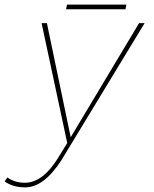

<svg xmlns="http://www.w3.org/2000/svg" viewBox="-118 -617 667 831"><path d="M425 -577H168L172 -597H429ZM-9 194Q-63 194 -98 168L-86 151Q-54 174 -11 174Q67 174 133 67L173 2L62 -517H85L188 -23L484 -517H508L148 76Q72 194 -9 194Z"/></svg>

Font: Argentum Sans Thin
Style: Italic
Weight: 100
Italic angle: -11°
Designer: Julieta Ulanovsky (font), Cristiano Sobral (main changes and remaster)
Foundry: Julieta Ulanovsky (font), Cristiano Sobral (main changes and remaster)
Version: Version 2.007;June 15, 2022;FontCreator 14.0.0.2814 64-bit; 